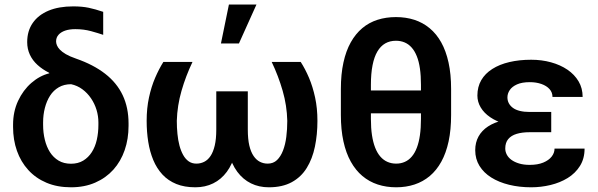

<svg xmlns="http://www.w3.org/2000/svg" viewBox="-20 -794 2565 824"><path d="M96.7 -613.3Q96.7 -661.1 120.6 -695.6Q144.5 -730 188.5 -748.3Q232.4 -766.6 293.9 -766.6Q332.5 -766.6 360.4 -760.7Q388.2 -754.9 422.9 -743.2V-644.5Q402.8 -651.4 371.1 -660.2Q339.4 -668.9 303.2 -668.9Q277.8 -668.9 259.5 -662.6Q241.2 -656.2 231 -644.5Q220.7 -632.8 220.7 -616.2Q220.7 -608.4 224.4 -599.4Q228 -590.3 237.1 -580.8Q246.1 -571.3 262.7 -561.5Q279.3 -551.8 306.2 -542.5Q380.9 -516.6 431.2 -477.5Q481.4 -438.5 506.6 -385.3Q531.7 -332 531.7 -264.2V-253.9Q531.7 -197.8 515.1 -149.7Q498.5 -101.6 466.6 -65.9Q434.6 -30.3 388.7 -10.3Q342.8 9.8 284.7 9.8Q225.6 9.8 179.4 -9.8Q133.3 -29.3 101.3 -64.5Q69.3 -99.6 52.7 -146.7Q36.1 -193.8 36.1 -249V-258.8Q36.1 -314.9 57.6 -361.1Q79.1 -407.2 114.7 -438.2Q150.4 -469.2 191.9 -479.5L190.4 -481.9Q162.1 -496.1 140.9 -515.4Q119.6 -534.7 108.2 -559.3Q96.7 -584 96.7 -613.3ZM165 -268.6V-258.3Q165 -224.6 172.4 -194.3Q179.7 -164.1 194.3 -141.1Q209 -118.2 231.4 -104.7Q253.9 -91.3 284.7 -91.3Q314.9 -91.3 337.2 -104.7Q359.4 -118.2 374 -141.1Q388.7 -164.1 395.5 -194.3Q402.3 -224.6 402.3 -258.3V-268.6Q402.3 -295.9 394.3 -322.5Q386.2 -349.1 370.6 -372.1Q355 -395 333.5 -410.9Q312 -426.8 285.2 -432.6Q254.9 -432.6 232.2 -419.4Q209.5 -406.2 194.8 -383.3Q180.2 -360.4 172.6 -330.8Q165 -301.3 165 -268.6Z M1146 -528.3H1270.5Q1290 -498 1306.2 -460Q1322.3 -421.9 1332.3 -375.7Q1342.3 -329.6 1342.3 -275.4Q1342.3 -216.3 1331.5 -164.6Q1320.8 -112.8 1296.6 -73.5Q1272.5 -34.2 1232.2 -12.2Q1191.9 9.8 1133.8 9.8Q1091.3 9.8 1057.1 -7.1Q1022.9 -23.9 998.5 -56.6Q974.1 -89.4 961.4 -137.2Q948.7 -185.1 948.7 -246.6V-401.9H1043.5V-237.8Q1043.5 -197.3 1050 -169.4Q1056.6 -141.6 1068.4 -124.5Q1080.1 -107.4 1095.5 -99.6Q1110.8 -91.8 1128.9 -91.8Q1152.8 -91.8 1168.7 -106.9Q1184.6 -122.1 1194.6 -147.9Q1204.6 -173.8 1208.7 -206.5Q1212.9 -239.3 1212.9 -275.4Q1211.4 -340.8 1193.1 -404.3Q1174.8 -467.8 1146 -528.3ZM681.2 -528.3H806.2Q777.3 -467.8 759 -404.3Q740.7 -340.8 738.8 -275.4Q738.8 -246.6 741.5 -219.5Q744.1 -192.4 750.2 -169.4Q756.3 -146.5 766.1 -128.9Q775.9 -111.3 789.8 -101.6Q803.7 -91.8 822.8 -91.8Q840.8 -91.8 856.4 -99.6Q872.1 -107.4 883.5 -124.5Q895 -141.6 901.6 -169.4Q908.2 -197.3 908.2 -237.8V-401.9H1003.4V-246.6Q1003.4 -185.1 990.5 -137.2Q977.5 -89.4 953.4 -56.6Q929.2 -23.9 895 -7.1Q860.8 9.8 818.4 9.8Q771.5 9.8 736.6 -4.4Q701.7 -18.6 677.2 -44.9Q652.8 -71.3 637.9 -106.9Q623 -142.6 616.2 -185.3Q609.4 -228 609.4 -275.4Q609.4 -329.6 619.4 -375.7Q629.4 -421.9 645.8 -460Q662.1 -498 681.2 -528.3ZM928.2 -607.4 962.4 -774.4H1080.6L1005.4 -607.4Z M1679.2 -720.7Q1721.7 -720.7 1758.1 -709Q1794.4 -697.3 1823.7 -673.1Q1853 -648.9 1873.5 -612.3Q1894 -575.7 1905 -525.6Q1916 -475.6 1916 -412.1V-300.8Q1916 -237.3 1905.3 -187.3Q1894.5 -137.2 1874 -100.1Q1853.5 -63 1824.5 -38.6Q1795.4 -14.2 1759 -2.2Q1722.7 9.8 1680.2 9.8Q1637.7 9.8 1601.1 -2.2Q1564.5 -14.2 1535.4 -38.6Q1506.3 -63 1485.6 -100.1Q1464.8 -137.2 1453.9 -187.3Q1442.9 -237.3 1442.9 -300.8V-412.1Q1442.9 -475.6 1453.9 -525.6Q1464.8 -575.7 1485.4 -612.3Q1505.9 -648.9 1534.7 -673.1Q1563.5 -697.3 1600.1 -709Q1636.7 -720.7 1679.2 -720.7ZM1679.2 -619.1Q1653.3 -619.1 1633.3 -607.7Q1613.3 -596.2 1599.6 -573Q1585.9 -549.8 1578.9 -514.2Q1571.8 -478.5 1571.8 -430.2V-405.8H1786.6V-430.2Q1786.6 -469.2 1782.2 -499.8Q1777.8 -530.3 1768.8 -552.7Q1759.8 -575.2 1746.8 -589.8Q1733.9 -604.5 1716.8 -611.8Q1699.7 -619.1 1679.2 -619.1ZM1680.2 -91.8Q1700.7 -91.8 1717.5 -99.4Q1734.4 -106.9 1747.3 -122.1Q1760.3 -137.2 1769 -160.2Q1777.8 -183.1 1782.2 -213.9Q1786.6 -244.6 1786.6 -283.7V-307.6H1571.8V-283.7Q1571.8 -244.6 1576.4 -213.9Q1581.1 -183.1 1590.1 -160.2Q1599.1 -137.2 1612.3 -122.1Q1625.5 -106.9 1642.6 -99.4Q1659.7 -91.8 1680.2 -91.8Z M2228.5 -287.1H2345.7V-226.6H2253.4Q2220.7 -226.6 2197.3 -219.5Q2173.8 -212.4 2161.1 -197Q2148.4 -181.6 2148.4 -156.7Q2148.4 -143.1 2155 -130.4Q2161.6 -117.7 2175 -107.9Q2188.5 -98.1 2208 -92.3Q2227.5 -86.4 2253.4 -86.4Q2287.6 -86.4 2311.3 -96.2Q2335 -106 2347.4 -121.8Q2359.9 -137.7 2359.9 -156.2H2488.8Q2488.8 -113.3 2469 -81.8Q2449.2 -50.3 2416.3 -30Q2383.3 -9.8 2342.5 0Q2301.8 9.8 2259.8 9.8Q2208.5 9.8 2164.8 -1Q2121.1 -11.7 2088.4 -32.2Q2055.7 -52.7 2037.6 -82.3Q2019.5 -111.8 2019.5 -149.4Q2019.5 -182.6 2033.7 -208.3Q2047.9 -233.9 2074.7 -251.5Q2101.6 -269 2140.6 -278.1Q2179.7 -287.1 2228.5 -287.1ZM2345.7 -252H2228.5Q2184.1 -252 2147.5 -262.2Q2110.8 -272.5 2084 -290.8Q2057.1 -309.1 2043 -333Q2028.8 -356.9 2028.8 -383.8Q2028.8 -421.4 2045.4 -450Q2062 -478.5 2092.8 -498Q2123.5 -517.6 2166 -527.6Q2208.5 -537.6 2259.8 -537.6Q2304.7 -537.6 2344.7 -526.6Q2384.8 -515.6 2415.3 -494.9Q2445.8 -474.1 2463.1 -444.8Q2480.5 -415.5 2480.5 -377.9H2351.1Q2351.1 -397.5 2338.4 -411.6Q2325.7 -425.8 2303.5 -433.6Q2281.2 -441.4 2253.9 -441.4Q2220.2 -441.4 2199 -431.9Q2177.7 -422.4 2167.7 -407.5Q2157.7 -392.6 2157.7 -376Q2157.7 -362.3 2163.8 -350.8Q2169.9 -339.4 2181.6 -330.8Q2193.4 -322.3 2211.4 -317.9Q2229.5 -313.5 2253.4 -313.5H2345.7Z"/></svg>

Font: Roboto SemiBold
Style: Regular
Weight: 600
Designer: Christian Robertson
Foundry: Google
Version: Version 3.009; 2024